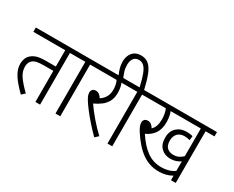

<svg xmlns="http://www.w3.org/2000/svg" viewBox="-120 -1365 2250 1846"><g transform="rotate(30 1005.5 -442.0)"><path d="M406 -574V0H354V-345H253Q199 -345 169.5 -338Q140 -331 122 -313Q111 -303 104 -285.5Q97 -268 97 -243Q97 -190 131.5 -140Q166 -90 234 -24L197 9Q155 -33 120.5 -74Q86 -115 65 -157.5Q44 -200 44 -247Q44 -277 54.5 -304.5Q65 -332 88 -351Q112 -372 147.5 -382.5Q183 -393 249 -393H354V-574H0V-622H505V-574Z M630 -574V0H577V-574H492V-622H729V-574Z M1051 -22 1014 12Q962 -40 916.5 -92Q871 -144 837 -188.5Q803 -233 784 -264Q768 -290 762.5 -307Q757 -324 757 -340Q757 -358 769.5 -371.5Q782 -385 805 -385Q826 -385 842 -373.5Q858 -362 872 -340Q906 -361 925.5 -395Q945 -429 945 -476Q945 -508 938.5 -533.5Q932 -559 924 -574H715V-622H1083V-574H978Q987 -555 992 -527.5Q997 -500 997 -470Q997 -413 975.5 -374Q954 -335 918.5 -309Q883 -283 842 -264Q883 -204 939 -139Q995 -74 1051 -22Z M922 -615Q906 -649 896 -684Q886 -719 886 -758Q886 -817 919 -856.5Q952 -896 1013 -896Q1065 -896 1099 -866.5Q1133 -837 1157 -776Q1181 -715 1202 -622H1306V-574H1207V0H1154V-574H1069V-622H1152Q1133 -706 1114 -755.5Q1095 -805 1071.5 -826.5Q1048 -848 1017 -848Q977 -848 958 -821Q939 -794 939 -751Q939 -711 949 -679.5Q959 -648 974 -615Z M1912 -574V0H1859V-50Q1826 -31 1789.5 -22Q1753 -13 1714 -13Q1612 -13 1529 -71Q1446 -129 1368 -250Q1349 -280 1341.5 -301Q1334 -322 1334 -339Q1334 -359 1346.5 -372Q1359 -385 1382 -385Q1403 -385 1419 -373.5Q1435 -362 1449 -339Q1472 -360 1482 -391.5Q1492 -423 1492 -463Q1492 -492 1486.5 -521.5Q1481 -551 1471 -574H1292V-622H2011V-574ZM1754 -222Q1789 -222 1815 -235Q1841 -248 1859 -267V-574H1524Q1533 -553 1538.5 -523.5Q1544 -494 1544 -462Q1544 -384 1511.5 -336Q1479 -288 1419 -261Q1482 -163 1553 -112Q1624 -61 1713 -61Q1754 -61 1789.5 -70.5Q1825 -80 1859 -103V-209Q1839 -195 1811 -185Q1783 -175 1749 -175Q1687 -175 1646.5 -214Q1606 -253 1606 -326Q1606 -400 1649.5 -439.5Q1693 -479 1759 -479Q1776 -479 1795.5 -476.5Q1815 -474 1827 -470L1822 -423Q1809 -427 1794 -429.5Q1779 -432 1762 -432Q1715 -432 1687 -404Q1659 -376 1659 -324Q1659 -270 1686.5 -246Q1714 -222 1754 -222Z"/></g></svg>

Font: Noto Sans SemiCondensed Light
Style: Italic
Weight: 300
Width: 4
Italic angle: -12°
Designer: Monotype Design Team
Foundry: Monotype Imaging Inc.
Version: Version 2.013; ttfautohint (v1.8.4.7-5d5b)